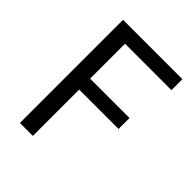

<svg xmlns="http://www.w3.org/2000/svg" viewBox="-207 -849 965 965"><g transform="rotate(45 276.0 -366.5)"><path d="M101 0V-733H523V-655H193V-407H473V-329H193V0Z"/></g></svg>

Font: Noto Sans KR Thin
Style: Regular
Weight: 400
Version: Version 2.004-H2;hotconv 1.0.118;makeotfexe 2.5.65603